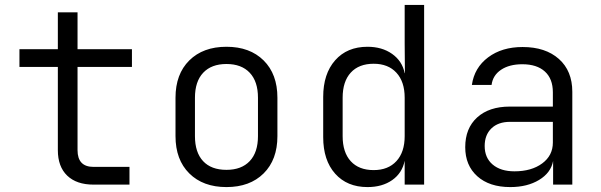

<svg xmlns="http://www.w3.org/2000/svg" viewBox="-20 -750 2440 780"><path d="M360 0Q291 0 253 -36.5Q215 -73 215 -140V-478H59V-550H215V-700H295V-550H516V-478H295V-140Q295 -72 360 -72H506V0Z M693 -197V-353Q693 -449 749 -504.5Q805 -560 900 -560Q995 -560 1051 -504.5Q1107 -449 1107 -353V-197Q1107 -101 1051 -45.5Q995 10 900 10Q805 10 749 -45.5Q693 -101 693 -197ZM1028 -197V-353Q1028 -419 994.5 -454.5Q961 -490 900 -490Q839 -490 805.5 -454.5Q772 -419 772 -353V-197Q772 -131 805 -95.5Q838 -60 900 -60Q961 -60 994.5 -95.5Q1028 -131 1028 -197Z M1624 -730H1703V0H1624V-97Q1614 -47 1573.5 -18.5Q1533 10 1473 10Q1390 10 1341.5 -44.5Q1293 -99 1293 -193V-356Q1293 -450 1341.5 -505Q1390 -560 1473 -560Q1532 -560 1573 -531Q1614 -502 1624 -453H1625L1624 -573ZM1624 -197V-353Q1624 -418 1590.5 -454.5Q1557 -491 1498 -491Q1438 -491 1405 -455Q1372 -419 1372 -353V-197Q1372 -131 1405 -95Q1438 -59 1498 -59Q1557 -59 1590.5 -95.5Q1624 -132 1624 -197Z M2305 -377V0H2227V-96Q2218 -48 2170 -19Q2122 10 2053 10Q1968 10 1919 -34Q1870 -78 1870 -152Q1870 -229 1918.5 -273Q1967 -317 2051 -317H2226V-375Q2226 -430 2193.5 -459.5Q2161 -489 2102 -489Q2049 -489 2015.5 -466.5Q1982 -444 1977 -405H1897Q1907 -475 1963 -517Q2019 -559 2103 -559Q2196 -559 2250.5 -510.5Q2305 -462 2305 -377ZM2226 -171V-255H2052Q2004 -255 1976.5 -228.5Q1949 -202 1949 -157Q1949 -109 1981.5 -81.5Q2014 -54 2070 -54Q2139 -54 2182.5 -86Q2226 -118 2226 -171Z"/></svg>

Font: JetBrains Mono Semi Light
Style: Regular
Weight: 350
Monospace: yes
Designer: Philipp Nurullin, Konstantin Bulenkov
Foundry: JetBrains
Version: 2.002